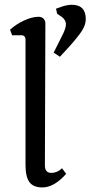

<svg xmlns="http://www.w3.org/2000/svg" viewBox="-20 -780 383 812"><path d="M269.5 -579.1Q306.6 -620.1 324.7 -647Q342.8 -673.8 342.8 -699.2Q342.8 -759.8 283.2 -759.8Q261.7 -759.8 233.4 -749L216.8 -743.2L221.7 -721.7L239.3 -710Q258.8 -696.3 258.8 -677.7Q258.8 -663.1 248 -639.6L207 -557.6L233.4 -540ZM259.8 -44.9 242.2 -68.4Q221.7 -48.8 197.3 -48.8Q169.9 -48.8 169.9 -80.1L171.9 -679.7Q171.9 -693.4 164.1 -701.2Q156.2 -709 142.6 -709Q116.2 -709 82 -693.4Q47.9 -677.7 22.5 -654.3L31.2 -630.9H70.3Q87.9 -630.9 87.9 -611.3V-83Q87.9 -32.2 104.5 -9.8Q121.1 12.7 159.2 12.7Q209 12.7 259.8 -44.9Z"/></svg>

Font: Kurale
Style: Regular
Weight: 400
Version: 1.0; ttfautohint (v1.3)